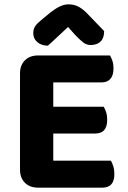

<svg xmlns="http://www.w3.org/2000/svg" viewBox="-20 -861 587 883"><path d="M155 2Q117 2 94.5 -20.5Q72 -43 72 -81V-523Q72 -561 94.5 -583.5Q117 -606 155 -606H486Q492 -596 497 -581Q502 -566 502 -547Q502 -514 487.5 -498Q473 -482 447 -482H225V-370H457Q463 -360 468 -345Q473 -330 473 -311Q473 -278 459 -262.5Q445 -247 419 -247H225V-122H490Q496 -112 501 -96Q506 -80 506 -61Q506 -28 491.5 -13Q477 2 452 2ZM293 -737Q270 -716 246.5 -693.5Q223 -671 200 -651Q171 -651 152 -667Q133 -683 133 -708Q133 -728 142.5 -741.5Q152 -755 176 -774L211 -803Q237 -823 256.5 -832Q276 -841 295 -841Q319 -841 338.5 -831.5Q358 -822 378 -802L459 -718Q459 -686 442.5 -670Q426 -654 397 -654Q378 -654 363 -665.5Q348 -677 325 -701Z"/></svg>

Font: Baloo Da 2
Style: Bold
Weight: 700
Designer: Noopur Datye, Sulekha Rajkumar and Ek Type
Foundry: Ek Type
Version: Version 1.640;hotconv 1.0.111;makeotfexe 2.5.65597; ttfautoh